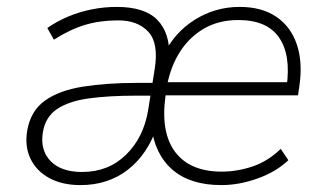

<svg xmlns="http://www.w3.org/2000/svg" viewBox="-20 -528 936 556"><path d="M213 8Q160 8 122.5 -12.5Q85 -33 68 -69Q51 -105 59 -151Q69 -207 110 -236.5Q151 -266 219.5 -277Q288 -288 378 -288H430L425 -251H375Q295 -251 237 -243Q179 -235 145 -212Q111 -189 104 -144Q96 -93 126.5 -61.5Q157 -30 218 -30Q294 -30 345 -80Q396 -130 409 -209L428 -328Q440 -403 409.5 -436Q379 -469 322 -469Q270 -469 226.5 -456Q183 -443 136 -413L117 -447Q146 -467 178.5 -480.5Q211 -494 246.5 -501Q282 -508 318 -508Q399 -508 435.5 -470.5Q472 -433 470 -366H452Q484 -433 543.5 -470.5Q603 -508 674 -508Q738 -508 780 -479.5Q822 -451 839.5 -399.5Q857 -348 847 -279L843 -252H444L450 -290H827L810 -277Q823 -369 788 -419.5Q753 -470 670 -470Q611 -470 567 -443Q523 -416 496 -369.5Q469 -323 461 -263L459 -248Q445 -143 488 -87Q531 -31 622 -31Q667 -31 711.5 -46Q756 -61 793 -97L815 -64Q779 -30 725.5 -11Q672 8 621 8Q531 8 479.5 -36.5Q428 -81 418 -163H435Q409 -83 351.5 -37.5Q294 8 213 8Z"/></svg>

Font: Mulish ExtraLight
Style: Italic
Weight: 200
Italic angle: -9°
Designer: Vernon Adams
Foundry: Vernon Adams
Version: Version 3.603